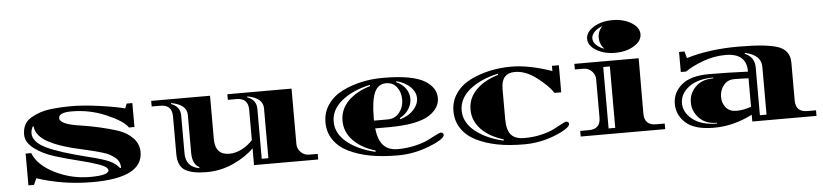

<svg xmlns="http://www.w3.org/2000/svg" viewBox="-49 -1156 6300 1469"><g transform="rotate(-5 3101.5 -422.0)"><path d="M910 -518Q915 -537 924 -554H967V-370H925Q890 -422 763.5 -476.5Q637 -531 499 -531Q399 -531 399 -488Q399 -440 554 -418Q707 -395 842 -352Q908 -330 952.5 -284Q997 -238 997 -175Q997 22 612 22Q387 22 185 -45L163 4H120V-240H163Q198 -147 325 -83Q452 -19 596 -19Q740 -19 740 -58Q740 -83 676 -106Q612 -129 521 -151Q430 -173 339.5 -201Q249 -229 185 -277Q121 -325 121 -386Q121 -473 188 -512Q258 -553 339 -562Q415 -571 501.5 -571Q588 -571 707 -555Q826 -539 910 -518ZM178 -391Q178 -324 277 -275.5Q376 -227 604 -171Q702 -147 750 -126.5Q798 -106 830 -67L838 -68Q838 -119 801 -148Q781 -163 762.5 -174Q744 -185 708 -195.5Q672 -206 649.5 -212Q627 -218 580.5 -228.5Q534 -239 490.5 -249.5Q447 -260 397 -276.5Q347 -293 301 -317Q205 -367 199 -442H192Q178 -414 178 -391Z M1853 0V-129Q1793 -68 1695.5 -23Q1598 22 1487.5 22Q1377 22 1322.5 -11Q1268 -44 1268 -136V-426Q1268 -515 1178 -515H1112V-558H1564V-225Q1564 -103 1673 -103Q1723 -103 1771.5 -129Q1820 -155 1853 -192V-426Q1853 -515 1763 -515H1697V-558H2190V-132Q2190 -96 2216.5 -69.5Q2243 -43 2280 -43H2346V0ZM1331 -426V-136Q1331 -32 1434 -13L1435 -21Q1382 -48 1382 -136V-426Q1382 -506 1263 -528L1261 -521Q1331 -496 1331 -426ZM1916 -426V-43H1967V-426Q1967 -506 1848 -528L1846 -521Q1916 -496 1916 -426Z M2902 -199H2801Q2811 -110 2849.5 -68Q2888 -26 2959 -26Q3030 -26 3093.5 -41Q3157 -56 3194 -74.5Q3231 -93 3260 -108Q3289 -123 3296 -123Q3319 -123 3319 -103Q3319 -87 3282.5 -64.5Q3246 -42 3195 -23Q3078 22 2957 22Q2836 22 2744.5 4.5Q2653 -13 2580.5 -48Q2508 -83 2467 -142Q2426 -201 2426 -278Q2426 -355 2468 -415Q2510 -475 2580 -510Q2720 -579 2893 -579Q3124 -579 3218 -519Q3299 -467 3299 -389Q3299 -313 3220 -260Q3129 -199 2902 -199ZM2914 -536Q2851 -536 2824 -473Q2797 -410 2797 -279V-259H2902Q2959 -259 2992.5 -301.5Q3026 -344 3026 -400.5Q3026 -457 2996 -496.5Q2966 -536 2914 -536ZM2791 -525 2789 -534Q2653 -504 2571 -436.5Q2489 -369 2489 -278Q2489 -187 2571 -119.5Q2653 -52 2788 -20L2790 -30Q2684 -61 2620.5 -126Q2557 -191 2557 -278.5Q2557 -366 2620.5 -430Q2684 -494 2791 -525ZM2996 -261 2999 -252Q3066 -272 3103 -313.5Q3140 -355 3140 -401.5Q3140 -448 3101.5 -487Q3063 -526 2994 -545L2992 -537Q3039 -516 3064 -480Q3089 -444 3089 -402Q3089 -360 3064.5 -322Q3040 -284 2996 -261Z M4259 -123Q4282 -123 4282 -103Q4282 -87 4247 -64.5Q4212 -42 4163 -23Q4047 22 3928.5 22Q3810 22 3721 4.5Q3632 -13 3561 -48Q3490 -83 3449.5 -142Q3409 -201 3409 -278Q3409 -355 3451.5 -415Q3494 -475 3564 -510Q3705 -579 3880 -579Q4013 -579 4190 -518V-558H4243V-350H4192Q4152 -409 4068.5 -472.5Q3985 -536 3903 -536Q3798 -536 3798 -415V-185Q3798 -100 3829.5 -63Q3861 -26 3932.5 -26Q4004 -26 4065 -41Q4126 -56 4161.5 -74.5Q4197 -93 4225 -108Q4253 -123 4259 -123ZM3774 -525 3772 -534Q3636 -504 3554 -436.5Q3472 -369 3472 -278Q3472 -187 3554 -119.5Q3636 -52 3771 -20L3773 -30Q3667 -61 3603.5 -126Q3540 -191 3540 -278.5Q3540 -366 3603.5 -430Q3667 -494 3774 -525Z M4945 -43H5011V0H4362V-43H4428Q4518 -43 4518 -132V-426Q4518 -462 4491.5 -488.5Q4465 -515 4428 -515H4362V-558H4856L4855 -132Q4855 -43 4945 -43ZM4631 -43V-515H4580V-43ZM4826 -829Q4886 -792 4886 -740Q4886 -688 4826 -651.5Q4766 -615 4681 -615Q4596 -615 4536 -651.5Q4476 -688 4476 -740Q4476 -792 4536 -829Q4596 -866 4681 -866Q4766 -866 4826 -829ZM4601 -653Q4565 -691 4565 -741Q4565 -791 4601 -827Q4563 -814 4539.5 -790.5Q4516 -767 4516 -740Q4516 -713 4539.5 -689.5Q4563 -666 4601 -653Z M5210 -579 5224 -527Q5398 -580 5622 -580Q5846 -580 5931.5 -547.5Q6017 -515 6017 -423V-132Q6017 -43 6107 -43H6173V0H5680V-52Q5534 22 5385.5 22Q5237 22 5169 -38.5Q5101 -99 5101 -185.5Q5101 -272 5170 -331Q5239 -390 5381.5 -390Q5524 -390 5680 -383V-386Q5680 -525 5520 -525Q5431 -525 5346 -493.5Q5261 -462 5209 -425H5168V-579ZM5680 -113V-332Q5623 -335 5570.5 -335Q5518 -335 5488 -296.5Q5458 -258 5458 -208.5Q5458 -159 5486.5 -125.5Q5515 -92 5567 -92Q5619 -92 5680 -113ZM5742 -409V-43H5793V-409Q5793 -502 5669 -528L5667 -521Q5742 -491 5742 -409ZM5410 -8V-14Q5323 -14 5273.5 -66Q5224 -118 5224 -186Q5224 -254 5273.5 -304.5Q5323 -355 5411 -355V-361Q5290 -361 5223 -309.5Q5156 -258 5156 -186Q5156 -114 5223.5 -61Q5291 -8 5410 -8Z"/></g></svg>

Font: Diplomata
Style: Regular
Weight: 400
Width: 7
Designer: Eduardo Rodriguez Tunni
Foundry: Eduardo Rodriguez Tunni
Version: Version 1.001